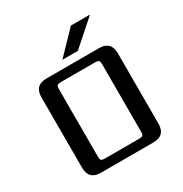

<svg xmlns="http://www.w3.org/2000/svg" viewBox="-186 -955 1045 1097"><g transform="rotate(-30 337.0 -407.0)"><path d="M296 -669 436 -814H562L398 -669ZM589 -543V-79Q589 0 510 0H164Q85 0 85 -79V-543Q85 -622 164 -622H510Q589 -622 589 -543ZM480 -90V-532Q480 -552 474 -557.5Q468 -563 449 -563H226Q206 -563 200.5 -557.5Q195 -552 195 -532V-90Q195 -70 200.5 -64.5Q206 -59 226 -59H449Q468 -59 474 -64.5Q480 -70 480 -90Z"/></g></svg>

Font: Sarpanch Medium
Style: Regular
Weight: 500
Designer: Manushi Parikh (Devanagari and Latin), Jyotish Sonowal (Devanagari)
Foundry: Indian Type Foundry
Version: Version 2.004;PS 1.0;hotconv 1.0.78;makeotf.lib2.5.61930; tt